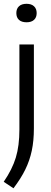

<svg xmlns="http://www.w3.org/2000/svg" viewBox="-35 -782 272 1034"><path d="M-15 197Q31 130 50.2 66.5Q69.5 3 69.5 -84.5V-542.5H147.5V-90Q147.5 -24 136.2 29.2Q125 82.5 101.2 131Q77.5 179.5 37.5 232ZM53 -711.5Q53 -735 67.2 -748.2Q81.5 -761.5 108 -761.5Q134 -761.5 148.2 -748.2Q162.5 -735 162.5 -711.5Q162.5 -688 148.2 -675Q134 -662 108 -662Q81.5 -662 67.2 -675Q53 -688 53 -711.5Z"/></svg>

Font: Encode Sans Semi Condensed
Style: Regular
Weight: 400
Width: 4
Designer: Multiple Designers
Foundry: Impallari Type
Version: Version 2.000